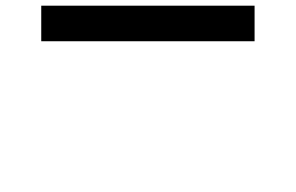

<svg xmlns="http://www.w3.org/2000/svg" viewBox="-20 -895 1040 675"><path d="M395 -250V-247.5ZM395 -247.5V-240ZM125 -875H875V-750H125Z"/></svg>

Font: Dogica
Style: Regular
Weight: 400
Monospace: yes
Designer: Roberto Mocci
Version: Version 001.012